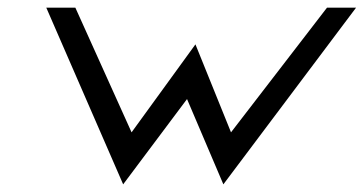

<svg xmlns="http://www.w3.org/2000/svg" viewBox="-20 -471 951 502"><path d="M101 -451 302 11 469 -212 564 11 911 -451H835L584 -125L491 -355L324 -125L177 -451Z"/></svg>

Font: Charger Sport
Style: ExtObl
Weight: 400
Designer: Jasper
Foundry: Cannot Into Space Fonts
Version: Version 1.1